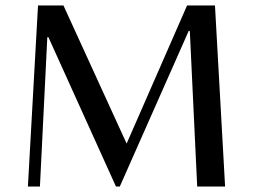

<svg xmlns="http://www.w3.org/2000/svg" viewBox="-20 -682 929 702"><path d="M82 0 119 -662H212L443 -157L664 -662H766L803 0H701L674 -569H670L418 0H404L157 -546H153L126 0Z"/></svg>

Font: Belleza
Style: Regular
Weight: 400
Designer: Eduardo Rodriguez Tunni
Foundry: Eduardo Rodriguez Tunni
Version: Version 1.003; ttfautohint (v1.8.4.7-5d5b)